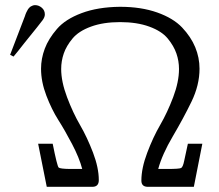

<svg xmlns="http://www.w3.org/2000/svg" viewBox="-20 -720 845 740"><path d="M19 -508.8Q22.9 -520 76.2 -658.2Q76.2 -658.2 78.1 -664.1Q80.1 -669.9 81.1 -671.4Q82 -672.9 84.5 -678Q86.9 -683.1 88.4 -685.1Q89.8 -687 93 -690.4Q96.2 -693.8 99.1 -695.3Q102.1 -696.8 106 -698.5Q109.9 -700.2 115.2 -700.2Q129.4 -700.2 141.1 -690.2Q152.8 -680.2 152.8 -665V-664.1Q152.8 -654.3 144.5 -642.6Q136.2 -630.9 73.2 -553.2Q48.3 -521 32.2 -502ZM127 -166H183.1Q200.2 -80.1 206.1 -74.2Q211.9 -69.3 249 -68.8Q249 -68.8 296.9 -68.8Q285.6 -111.8 257.8 -164.8Q230 -217.8 204.6 -257.8Q179.2 -297.9 158.7 -351.3Q138.2 -404.8 138.2 -455.1Q138.2 -494.1 152.6 -532.5Q167 -570.8 199.5 -608.4Q231.9 -646 294.4 -669.4Q356.9 -692.9 441.9 -693.8H442.9Q523.9 -693.8 585.9 -671.9Q647.9 -649.9 681.9 -614Q715.8 -578.1 732.4 -538.1Q749 -498 749 -455.1Q749 -392.1 718 -328.1Q687 -264.2 646 -194.6Q605 -125 589.8 -68.8H625Q670.9 -68.8 678 -72.5Q685.1 -76.2 689.9 -100.1Q699.7 -144 704.1 -166H759.8L727.1 0H547.9Q524.9 -1 524.9 -23.9Q524.9 -71.8 547.4 -131.3Q569.8 -190.9 597.4 -238.5Q625 -286.1 647.5 -345.5Q669.9 -404.8 669.9 -454.1Q669.9 -484.9 659.9 -513.9Q649.9 -543 626.5 -571.5Q603 -600.1 555.4 -617.4Q507.8 -634.8 442.9 -634.8Q377.9 -634.8 330.6 -617.4Q283.2 -600.1 259.5 -571.5Q235.8 -543 225.8 -513.9Q215.8 -484.9 215.8 -454.1Q215.8 -405.3 238.5 -345.2Q261.2 -285.2 288.6 -238Q315.9 -190.9 338.4 -132.1Q360.8 -73.2 360.8 -25.9Q360.8 -1 337.9 0H160.2Z"/></svg>

Font: CMU Concrete
Style: Roman
Weight: 500
Version: Version 0.7.0